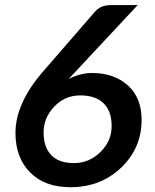

<svg xmlns="http://www.w3.org/2000/svg" viewBox="-20 -743 620 770"><path d="M276.9 -88.9Q337.4 -88.9 382.6 -133.1Q427.7 -177.2 427.7 -237.3Q427.7 -297.4 395.3 -328.9Q362.8 -360.4 301.8 -360.4Q240.7 -360.4 197.8 -315.7Q154.8 -271 154.8 -211.9Q154.8 -153.3 185.3 -121.1Q215.8 -88.9 276.9 -88.9ZM349.6 -450.2Q437.5 -450.2 492.7 -400.6Q547.9 -351.1 547.9 -262.7Q547.9 -148.9 465.8 -70.6Q383.8 7.8 262.2 7.8Q159.2 7.8 100.6 -51.8Q42 -111.3 42 -210Q42 -330.6 156.7 -460.9L358.9 -693.8Q381.8 -722.7 425.8 -722.7H532.2L255.4 -426.3Q302.2 -450.2 349.6 -450.2Z"/></svg>

Font: Lato-BoldItalic
Style: Bold Italic
Weight: 700
Italic angle: -7°
Designer: Lukasz Dziedzic
Foundry: tyPoland Lukasz Dziedzic
Version: Version 1.104; Western+Polish opensource